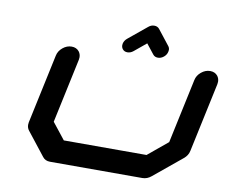

<svg xmlns="http://www.w3.org/2000/svg" viewBox="-94 -1040 1388 1161"><g transform="rotate(10 600.0 -460.0)"><path d="M592.3 -779.8Q596.7 -799.3 613.3 -813L726.6 -906.2Q742.7 -919.9 762.2 -919.9Q781.7 -919.9 793 -906.2L866.2 -813Q874 -803.2 874 -790.5Q874 -785.6 872.6 -779.8Q868.7 -760.3 852.1 -746.6Q835.4 -732.9 816.4 -732.9Q796.9 -732.9 786.1 -746.6L738.3 -807.1L665 -746.6Q648.4 -732.9 628.9 -732.9Q609.9 -732.9 599.1 -746.6Q591.3 -756.8 591.3 -770Q591.3 -774.4 592.3 -779.8ZM1107.9 -212.4Q1102.1 -183.1 1076.7 -162.6L904.8 -21Q879.9 0 850.1 0H283.2Q253.9 0 237.8 -21L126.5 -162.6Q114.3 -177.7 114.3 -197.8Q114.3 -204.6 115.7 -212.4L206.5 -637.7Q212.4 -667 237.5 -687.7Q262.7 -708.5 292 -708.5Q321.3 -708.5 337.9 -688Q349.6 -672.4 349.6 -652.8Q349.6 -645.5 348.1 -637.7L263.7 -242.2L343.3 -141.6H851.1L972.7 -242.2L1057.1 -637.7Q1063 -667 1088.1 -687.7Q1113.3 -708.5 1142.6 -708.5Q1171.9 -708.5 1188.5 -688Q1200.2 -672.4 1200.2 -652.8Q1200.2 -645.5 1198.7 -637.7Z"/></g></svg>

Font: Robtronika
Style: Italic
Weight: 400
Italic angle: -12°
Designer: GGBot
Version: 1.00